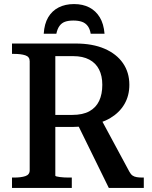

<svg xmlns="http://www.w3.org/2000/svg" viewBox="-20 -924 748 944"><path d="M344 -904Q301 -904 268.5 -887.5Q236 -871 217 -839Q198 -807 195 -758H257Q262 -782 272.5 -796.5Q283 -811 299.5 -817Q316 -823 341 -823Q365 -823 382.5 -817Q400 -811 411 -796.5Q422 -782 426 -758H494Q490 -807 470.5 -839Q451 -871 419 -887.5Q387 -904 344 -904ZM357 -322 515 0H687V-51H679Q665 -51 652.5 -53Q640 -55 631.5 -61Q623 -67 616 -80L477 -338ZM252 -61V-648H340Q387 -648 419 -631Q451 -614 467 -582.5Q483 -551 483 -507Q483 -461 467.5 -428Q452 -395 419.5 -377Q387 -359 335 -359H231V-300H341Q354 -300 366.5 -301Q379 -302 391 -303.5Q403 -305 414 -307Q478 -317 523 -344Q568 -371 592 -412.5Q616 -454 616 -507Q616 -568 584.5 -613.5Q553 -659 494 -684.5Q435 -710 352 -710H39V-659H50Q83 -659 104.5 -652Q126 -645 126 -623V-87Q126 -65 104.5 -58Q83 -51 50 -51H39V0H333V-51H321Q309 -51 297 -51.5Q285 -52 274.5 -53.5Q264 -55 258 -56.5Q252 -58 252 -61Z"/></svg>

Font: Roboto Serif 36pt Medium
Style: Regular
Weight: 500
Designer: Greg Gazdowicz
Foundry: Commercial Type
Version: Version 1.008